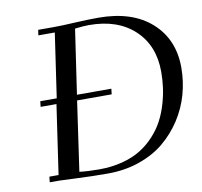

<svg xmlns="http://www.w3.org/2000/svg" viewBox="-79 -794 934 886"><g transform="rotate(-10 387.5 -351.0)"><path d="M85 0 87.9 -25.9H130.9L178.2 -350.1H104L106.9 -376H184.1L228 -676.8H150.9L154.8 -702.1H230Q264.2 -702.1 326.4 -705.6Q388.7 -709 437 -709Q595.2 -709 685.1 -628.9Q774.9 -548.8 774.9 -416Q774.9 -352.1 757.8 -291Q740.7 -230 705.8 -176Q670.9 -122.1 621.8 -81.3Q572.8 -40.5 504.4 -16.8Q436 6.8 356.9 6.8Q283.2 6.8 210.9 3.4Q138.7 0 127.9 0ZM228 -23.9Q269 -19 319.8 -19Q379.4 -19 429.7 -32.2Q480 -45.4 516.4 -68.1Q552.7 -90.8 581.5 -122.3Q610.4 -153.8 628.7 -188.5Q647 -223.1 658.7 -262.9Q670.4 -302.7 675.3 -339.4Q680.2 -376 680.2 -413.1Q680.2 -536.1 601.8 -609.6Q523.4 -683.1 389.2 -683.1Q363.3 -683.1 323.2 -678.2L278.8 -376H439.9L437 -350.1H274.9Z"/></g></svg>

Font: Dehuti Alt
Style: Bold-Italic
Weight: 700
Version: Version 1.2